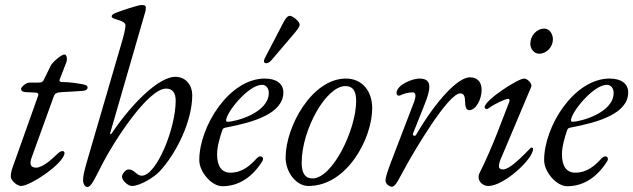

<svg xmlns="http://www.w3.org/2000/svg" viewBox="-20 -727 2523 765"><path d="M64 14C101 14 237 -77 237 -118C237 -122 234 -125 229 -125C224 -125 217 -122 210 -115C189 -95 151 -59 124 -59C101 -59 97 -74 106 -99L195 -345C198 -353 205 -359 226 -360C255 -361 281 -363 310 -365C325 -366 329 -374 329 -377C329 -384 327 -388 306 -392C288 -395 258 -400 231 -400C220 -400 215 -402 218 -411L244 -478C249 -491 247 -510 236 -510C226 -510 190 -481 182 -465L158 -416C151 -401 148 -398 134 -398H98C80 -398 64 -377 64 -374C64 -369 65 -361 82 -360L122 -358C128 -358 135 -355 132 -346L37 -79C30 -59 23 -45 23 -23C23 -9 47 14 64 14Z M328 18C344 18 357 -14 390 -78C437 -168 570 -374 642 -374C667 -374 680 -357 680 -326C680 -214 603 -27 545 -27C534 -27 527 -33 519 -40C512 -46 504 -52 492 -52C480 -52 466 -33 466 -23C466 -8 490 14 505 14C542 14 599 -26 614 -42C683 -115 746 -245 746 -348C746 -386 722 -421 678 -421C618 -421 514 -327 426 -197C424 -194 422 -192 421 -192C419 -192 418 -195 420 -200L556 -670C559 -679 561 -686 561 -697C561 -707 550 -707 544 -707C530 -707 462 -684 442 -676C427 -670 425 -666 425 -661C425 -656 433 -653 443 -650C459 -645 480 -639 480 -626C480 -612 472 -581 465 -558L324 -75C316 -45 311 -28 311 -8C311 4 318 18 328 18Z M1041 -475C1049 -475 1058 -482 1064 -490L1156 -598C1168 -613 1174 -622 1174 -628C1174 -643 1145 -664 1135 -664C1125 -664 1117 -652 1110 -639L1035 -495C1030 -485 1030 -475 1041 -475ZM866 15C931 15 986 -21 1026 -86C1028 -89 1028 -92 1028 -94C1028 -100 1024 -104 1018 -104C1013 -104 1007 -101 1000 -93C978 -69 946 -39 898 -39C863 -39 845 -65 845 -112C845 -143 856 -180 866 -209C869 -217 873 -217 881 -219C992 -240 1109 -275 1109 -359C1109 -393 1082 -414 1035 -414C893 -414 774 -223 774 -89C774 -42 823 15 866 15ZM888 -242C883 -242 881 -242 881 -248C881 -278 969 -389 1024 -389C1041 -389 1051 -374 1051 -357C1051 -277 918 -242 888 -242Z M1209 14C1363 14 1463 -176 1463 -296C1463 -362 1425 -414 1358 -414C1224 -414 1118 -224 1118 -99C1118 -41 1160 14 1209 14ZM1225 -16C1198 -16 1182 -34 1182 -78C1182 -210 1279 -384 1356 -384C1390 -384 1399 -359 1399 -324C1399 -211 1305 -16 1225 -16Z M1541 17C1557 17 1567 -11 1603 -75C1625 -114 1764 -355 1814 -355C1828 -355 1833 -343 1833 -323C1833 -302 1838 -288 1849 -288C1877 -288 1899 -332 1899 -369C1899 -396 1886 -419 1852 -419C1805 -419 1718 -327 1638 -190C1637 -187 1634 -186 1631 -186C1627 -186 1623 -190 1626 -196L1671 -309C1695 -369 1706 -414 1651 -414C1623 -414 1560 -389 1560 -356C1560 -349 1564 -346 1569 -346C1572 -346 1574 -346 1577 -348C1586 -353 1606 -359 1625 -359C1638 -359 1637 -341 1631 -324L1539 -84C1525 -46 1516 -23 1516 -7C1516 5 1531 17 1541 17Z M2128 -513C2158 -513 2183 -540 2183 -570C2183 -591 2170 -613 2149 -613C2117 -613 2093 -584 2093 -552C2093 -532 2108 -513 2128 -513ZM1926 14C1987 14 2104 -92 2104 -134C2104 -137 2101 -139 2098 -139C2096 -139 2095 -138 2094 -137C2056 -99 2011 -52 1984 -52C1977 -52 1968 -54 1968 -64C1968 -72 1970 -82 1975 -93L2097 -382C2101 -391 2084 -414 2068 -414C2044 -414 1911 -328 1911 -300C1911 -295 1914 -293 1919 -293C1921 -293 1924 -293 1926 -295C1950 -313 1993 -333 2004 -333C2011 -333 2011 -327 2009 -321C1980 -248 1945 -146 1890 -36C1887 -30 1887 -25 1887 -20C1887 -4 1903 14 1926 14Z M2240 15C2305 15 2360 -21 2400 -86C2402 -89 2402 -92 2402 -94C2402 -100 2398 -104 2392 -104C2387 -104 2381 -101 2374 -93C2352 -69 2320 -39 2272 -39C2237 -39 2219 -65 2219 -112C2219 -143 2230 -180 2240 -209C2243 -217 2247 -217 2255 -219C2366 -240 2483 -275 2483 -359C2483 -393 2456 -414 2409 -414C2267 -414 2148 -223 2148 -89C2148 -42 2197 15 2240 15ZM2262 -242C2257 -242 2255 -242 2255 -248C2255 -278 2343 -389 2398 -389C2415 -389 2425 -374 2425 -357C2425 -277 2292 -242 2262 -242Z"/></svg>

Font: EB Garamond
Style: Italic
Weight: 400
Italic angle: -17.2°
Designer: Georg Duffner and Octavio Pardo
Foundry: Georg Duffner
Version: Version 1.000;PS 001.000;hotconv 1.0.88;makeotf.lib2.5.64775